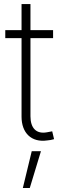

<svg xmlns="http://www.w3.org/2000/svg" viewBox="-20 -696 309 957"><path d="M87.4 -675.8V-545.9H6.3V-505.9H87.4V-114.3C87.4 -34.2 135.7 15.6 215.8 3.9C227.1 2.9 239.7 1 249.5 -2.4L240.2 -41.5C231.4 -39.6 221.2 -37.6 213.9 -36.6C161.1 -26.9 131.8 -57.1 131.8 -116.7V-505.9H244.6V-545.9H131.8V-675.8ZM93.8 241.2H128.4L184.1 57.6H138.2Z"/></svg>

Font: Raveo ExtraLight
Style: Regular
Weight: 200
Designer: Jakub Foglar, Rasmus Andersson (Inter)
Foundry: Jakubfoglar.com
Version: Version 1.100;Glyphs 3.2.3 (3260)